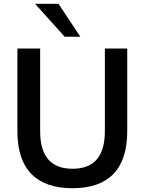

<svg xmlns="http://www.w3.org/2000/svg" viewBox="-20 -972 755 1002"><path d="M358.4 10.3C546.4 10.3 644 -88.9 644 -286.1V-718.8H527.3V-288.1C527.3 -155.3 470.7 -91.3 358.4 -91.3C246.6 -91.3 189.5 -155.3 189.5 -288.1V-718.8H70.8V-286.1C70.8 -88.9 169.9 10.3 358.4 10.3ZM399.4 -780.3 285.2 -952.1H163.1L317.4 -780.3Z"/></svg>

Font: Winston Medium
Style: Regular
Weight: 500
Designer: Vernon Adams, Kim Jin-seong, David Berlow, Cristiano Sobral
Foundry: The Winston Project Authors
Version: Version 3.004